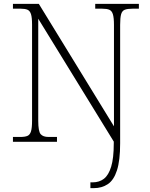

<svg xmlns="http://www.w3.org/2000/svg" viewBox="-20 -734 778 994"><path d="M448 240V210H460Q494 210 518 191.5Q542 173 555.5 129Q569 85 569 8V-1L178 -637V-109Q178 -54 190.5 -39.5Q203 -25 231 -25H275V0H47V-25H86Q109 -25 122 -30.5Q135 -36 140.5 -54Q146 -72 146 -109V-606Q146 -643 140.5 -660.5Q135 -678 122.5 -683.5Q110 -689 87 -689H47V-714H181L570 -80V-605Q570 -642 564.5 -660Q559 -678 546 -683.5Q533 -689 509 -689H473V-714H699V-689H666Q640 -689 626 -683.5Q612 -678 607 -660Q602 -642 602 -605V8Q602 97 585.5 148Q569 199 538 219.5Q507 240 466 240Z"/></svg>

Font: Noto Serif Malayalam ExtraLight
Style: Regular
Weight: 200
Designer: Indian type Foundry, Jelle Bosma, Monotype Design Team
Foundry: Monotype Imaging Inc.
Version: Version 2.104; ttfautohint (v1.8.4.7-5d5b)